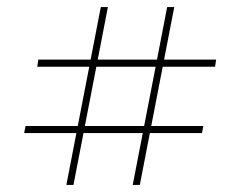

<svg xmlns="http://www.w3.org/2000/svg" viewBox="-20 -622 677 541"><path d="M471 -602 374 -101H354L451 -602ZM553 -267 549 -247H48L52 -267ZM284 -602 187 -101H167L264 -602ZM589 -454 586 -434H85L88 -454Z"/></svg>

Font: Playfair Display
Style: Regular
Weight: 400
Designer: Claus Eggers Sørensen
Foundry: Claus Eggers Sørensen
Version: Version 1.203